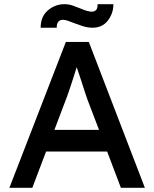

<svg xmlns="http://www.w3.org/2000/svg" viewBox="-20 -901 740 921"><path d="M25 0 296 -700H406L675 0H560L494 -174H201L135 0ZM294 -418 241 -278H455L400 -422Q397 -429 388 -457Q379 -485 368 -519Q357 -553 348 -579Q340 -553 330 -522Q320 -491 310.5 -463Q301 -435 294 -418ZM424 -768Q401 -768 377.5 -775.5Q354 -783 333 -791Q316 -798 304 -802Q292 -806 282 -806Q252 -806 252 -768H175Q175 -822 210 -851.5Q245 -881 289 -881Q310 -881 330 -874Q350 -867 369 -859Q383 -853 396.5 -849Q410 -845 419 -845Q450 -845 448 -881H524Q524 -837 497.5 -802.5Q471 -768 424 -768Z"/></svg>

Font: Lexend Deca
Style: Regular
Weight: 400
Designer: Bonnie Shaver-Troup, Thomas Jockin
Foundry: Lexend
Version: Version 1.008; ttfautohint (v1.8.4.7-5d5b)